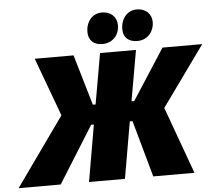

<svg xmlns="http://www.w3.org/2000/svg" viewBox="-101 -988 1193 1054"><g transform="rotate(-5 495.5 -460.5)"><path d="M-41 0H191L386 -312H401L347 0H545L599 -312H614L701 0H928L794 -369L1032 -700H813L633 -421H618L667 -700H469L420 -421H405L323 -700H109L228 -378ZM486 -748C536 -748 580 -782 580 -844C580 -890 547 -921 498 -921C448 -921 410 -881 410 -820C410 -776 439 -748 486 -748ZM679 -748C742 -748 772 -800 772 -844C772 -890 739 -921 690 -921C640 -921 602 -880 602 -819C602 -775 630 -748 679 -748Z"/></g></svg>

Font: Fixel Display Black
Style: Italic
Weight: 900
Italic angle: -10°
Designer: AlfaBravo + MacPaw
Foundry: Kyrylo Tkachov, Marchela Mozhyna, Serhii Makarenko, Maria Weinstein, Zakhar Kryvoshyya
Version: Version 1.210;Glyphs 3.2 (3217)